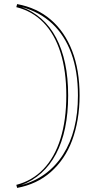

<svg xmlns="http://www.w3.org/2000/svg" viewBox="-20 -835 510 941"><path d="M64 86 60 71Q138 51 193 -6.5Q248 -64 276.5 -155.5Q305 -247 305 -367Q305 -487 276.5 -577.5Q248 -668 193 -724.5Q138 -781 60 -800L64 -815Q161 -797 229 -738.5Q297 -680 333.5 -586Q370 -492 370 -367Q370 -305 360.5 -249.5Q351 -194 333.5 -147Q316 -100 289.5 -61Q263 -22 229 8Q195 38 153.5 57.5Q112 77 64 86ZM83 73Q217 36 289.5 -78Q362 -192 362 -367Q362 -485 329.5 -573.5Q297 -662 235.5 -719.5Q174 -777 85 -801Q140 -781 183 -743Q226 -705 255 -650Q284 -595 299 -524.5Q314 -454 314 -367Q314 -280 299 -208Q284 -136 254.5 -80.5Q225 -25 182 13.5Q139 52 83 73Z"/></svg>

Font: Kalnia Glaze Thin Light
Style: Regular
Weight: 300
Version: Version 1.110